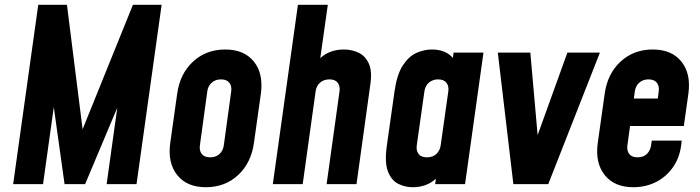

<svg xmlns="http://www.w3.org/2000/svg" viewBox="-20 -770 2926 803"><path d="M35 0 140 -750H260L325.5 -229.5L536 -750H656L551 0H426L470.5 -319.5L336 0H250L205 -322L160 0Z M841 13Q761.5 13 721 -38Q680.5 -89 692 -172L721 -378Q732.5 -461.5 787.2 -512.2Q842 -563 922 -563Q1001.5 -563 1042 -512.2Q1082.5 -461.5 1071 -378L1042 -172Q1030.5 -89 976 -38Q921.5 13 841 13ZM859 -112Q882.5 -112 897.8 -125.8Q913 -139.5 916 -162L947 -388Q950 -410.5 939 -424.2Q928 -438 904 -438Q881 -438 865.5 -424.2Q850 -410.5 847 -388L816 -162Q813 -139.5 824 -125.8Q835 -112 859 -112Z M1121 0 1226 -750H1351L1319.5 -527Q1359.5 -563 1418 -563Q1450.5 -563 1478.8 -550Q1507 -537 1522 -505.2Q1537 -473.5 1529 -418L1471 0H1346L1400 -388Q1403 -410.5 1392.2 -424.2Q1381.5 -438 1358 -438Q1334 -438 1318.5 -424.2Q1303 -410.5 1300 -388L1246 0Z M1706 13Q1673.5 13 1645 -1.5Q1616.5 -16 1602.2 -53.8Q1588 -91.5 1598 -162L1630 -388Q1640 -458.5 1664.8 -496.5Q1689.5 -534.5 1721.8 -548.8Q1754 -563 1786 -563Q1844 -563 1874 -527.5L1877 -550H2002L1925 0H1800L1803 -22.5Q1764 13 1706 13ZM1765.5 -112Q1790.5 -112 1805.2 -126.2Q1820 -140.5 1823 -162L1855 -388Q1858 -410 1847 -424Q1836 -438 1812 -438Q1790 -438 1774.2 -424.8Q1758.5 -411.5 1755 -388L1723 -162Q1720 -140.5 1730.5 -126.2Q1741 -112 1765.5 -112Z M2127 0 2062 -550H2198L2228.5 -205L2353 -550H2489L2273 0Z M2629 13Q2549.5 13 2509 -38Q2468.5 -89 2480 -172L2509 -378Q2520.5 -461.5 2575.2 -512.2Q2630 -563 2710 -563Q2789.5 -563 2830 -512.2Q2870.5 -461.5 2859 -378L2840 -243H2615L2604 -162Q2601 -139.5 2611.8 -125.8Q2622.5 -112 2646.5 -112Q2671.5 -112 2685.8 -126.5Q2700 -141 2703 -162L2706 -182H2831L2830 -172Q2824.5 -114.5 2796.2 -73Q2768 -31.5 2724.5 -9.2Q2681 13 2629 13ZM2692 -438Q2669 -438 2653.5 -424.2Q2638 -410.5 2635 -388L2631 -358H2731L2735 -388Q2738 -410.5 2727 -424.2Q2716 -438 2692 -438Z"/></svg>

Font: Mohave
Style: Bold Italic
Weight: 700
Italic angle: -8°
Designer: Gumpita Rahayu
Foundry: Tokotype
Version: Version 2.003; ttfautohint (v1.8.3)